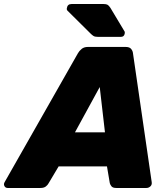

<svg xmlns="http://www.w3.org/2000/svg" viewBox="-74 -933 835 953"><path d="M-36 0Q-47 0 -52 -9.5Q-57 -19 -51 -29L313 -669Q319 -680 331 -690Q343 -700 362 -700H550Q569 -700 577 -690Q585 -680 586 -669L679 -29Q681 -16 672.5 -8Q664 0 653 0H503Q486 0 479.5 -8Q473 -16 471 -24L457 -107H217L167 -23Q163 -15 153.5 -7.5Q144 0 127 0ZM298 -276H447L421 -501ZM412 -750Q397 -750 390 -754.5Q383 -759 376 -766L261 -880Q256 -885 258 -893Q261 -913 281 -913H441Q453 -913 459.5 -909.5Q466 -906 474 -894L543 -779Q547 -774 545 -766Q542 -750 526 -750Z"/></svg>

Font: Rubik ExtraBold
Style: Italic
Weight: 800
Italic angle: -12°
Designer: Hubert and Fischer
Foundry: Hubert and Fischer
Version: Version 2.300;gftools[0.9.30]